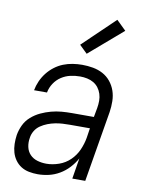

<svg xmlns="http://www.w3.org/2000/svg" viewBox="-86 -823 672 891"><g transform="rotate(10 250.0 -377.0)"><path d="M154 8Q133 8 112.5 4Q92 0 75.5 -10.5Q59 -21 47.5 -37Q36 -53 30.5 -72Q25 -91 24.5 -112Q24 -133 27 -154Q31 -178 42 -201.5Q53 -225 73 -242.5Q93 -260 116.5 -271Q140 -282 164.5 -288.5Q189 -295 213 -297Q237 -299 262 -299H365L373 -343Q376 -360 376 -377Q376 -394 371 -409.5Q366 -425 356.5 -437.5Q347 -450 333.5 -458Q320 -466 303.5 -469.5Q287 -473 270 -473Q247 -473 224.5 -468Q202 -463 182 -450Q162 -437 148.5 -416.5Q135 -396 131 -373H70Q74 -395 83.5 -416.5Q93 -438 107.5 -456.5Q122 -475 141 -489.5Q160 -504 181.5 -512.5Q203 -521 225.5 -524.5Q248 -528 270 -528Q296 -528 321 -523.5Q346 -519 367.5 -507.5Q389 -496 404.5 -477Q420 -458 428 -435Q436 -412 436.5 -386Q437 -360 433 -334L377 0H316L332 -98Q319 -74 299.5 -53Q280 -32 256 -18Q232 -4 206 2Q180 8 154 8ZM185 -47Q214 -47 244 -57.5Q274 -68 296.5 -90Q319 -112 331.5 -140.5Q344 -169 349 -198L356 -244H262Q244 -244 227 -243Q210 -242 192.5 -238.5Q175 -235 158 -228.5Q141 -222 125.5 -211.5Q110 -201 100.5 -185Q91 -169 89 -152Q85 -130 89.5 -109Q94 -88 108 -73.5Q122 -59 142.5 -53Q163 -47 185 -47ZM281 -582 244 -618 394 -762 439 -718Z"/></g></svg>

Font: Iosevka SS04 Light
Style: Italic
Weight: 300
Italic angle: -9°
Monospace: yes
Designer: Belleve Invis
Foundry: Belleve Invis
Version: Version 19.0.0; ttfautohint (v1.8.4)